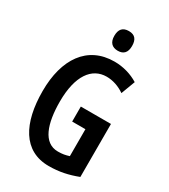

<svg xmlns="http://www.w3.org/2000/svg" viewBox="-224 -1028 1003 1142"><g transform="rotate(30 278.0 -457.0)"><path d="M315 -924C273 -924 253 -901 253 -856C253 -812 275 -789 315 -789C355 -789 375 -812 375 -856C375 -900 357 -924 315 -924ZM291 -392V-289H382V-104C357 -96 338 -92 306 -92C206 -92 168 -205 168 -356C168 -533 235 -623 336 -623C379 -623 423 -608 460 -582L496 -678C449 -707 392 -724 332 -724C146 -724 48 -578 48 -359C48 -139 127 10 302 10C373 10 433 -3 498 -28V-392Z"/></g></svg>

Font: Noto Sans Gujarati ExtraCondensed SemiBold
Style: Regular
Weight: 600
Width: 2
Designer: Jelle Bosma - Monotype Design Team, Universal Thirst
Foundry: Monotype Imaging Inc.
Version: Version 2.106